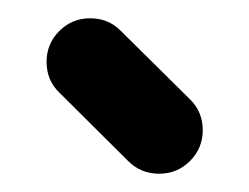

<svg xmlns="http://www.w3.org/2000/svg" viewBox="-20 -538 271 209"><path d="M30.7 -470.7Q30.7 -490.4 44.6 -504.3Q58.5 -518.1 78.1 -518.1Q97.8 -518.1 111.1 -504.8L187.4 -429.3Q200.7 -415.9 200.7 -396.3Q200.7 -376.7 186.9 -362.8Q173 -348.9 153.3 -348.9Q133.3 -348.9 119.6 -362.6L44.8 -437Q30.7 -450.4 30.7 -470.7Z"/></svg>

Font: 26F Galaxy Sans Extra Bold
Style: Regular
Weight: 800
Designer: C₂₉H₂₅N₃O₅
Version: Version 1.100